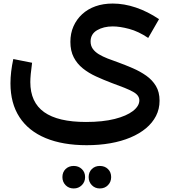

<svg xmlns="http://www.w3.org/2000/svg" viewBox="-20 -538 979 1083"><path d="M469 281Q334 281 237.5 241Q141 201 90 123Q39 45 39 -68Q39 -100 43 -134Q47 -168 55 -205L161 -184Q156 -148 153.5 -121Q151 -94 151 -75Q151 39 229 94.5Q307 150 465 150Q560 150 627 133Q694 116 730 88Q766 60 766 28Q766 14 757.5 2Q749 -10 730 -20.5Q711 -31 681.5 -43Q652 -55 610 -70Q563 -88 521.5 -107Q480 -126 447.5 -152Q415 -178 396 -214.5Q377 -251 377 -302Q377 -350 394.5 -389.5Q412 -429 443.5 -458Q475 -487 518.5 -502.5Q562 -518 616 -518Q680 -518 746.5 -495.5Q813 -473 877 -430L816 -324Q761 -361 708.5 -375Q656 -389 616 -389Q564 -389 527.5 -367.5Q491 -346 491 -304Q491 -280 503.5 -262.5Q516 -245 537.5 -232Q559 -219 587 -208Q615 -197 647 -186Q688 -171 729.5 -153Q771 -135 805 -111Q839 -87 859.5 -53Q880 -19 880 30Q880 77 860 116Q840 155 803.5 185.5Q767 216 716 237.5Q665 259 602.5 270Q540 281 469 281ZM543 525Q516 525 498 506.5Q480 488 480 461Q480 433 498 415.5Q516 398 543 398Q571 398 589 415.5Q607 433 607 461Q607 488 589 506.5Q571 525 543 525ZM396 525Q368 525 350 506.5Q332 488 332 461Q332 433 350 415.5Q368 398 396 398Q423 398 441.5 415.5Q460 433 460 461Q460 488 441.5 506.5Q423 525 396 525Z"/></svg>

Font: Alexandria Medium
Style: Regular
Weight: 500
Designer: Mohamed Gaber
Foundry: Kief Type Foundry
Version: Version 5.100